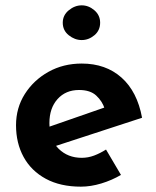

<svg xmlns="http://www.w3.org/2000/svg" viewBox="-20 -688 584 719"><path d="M283 11Q206 11 151.5 -18.5Q97 -48 68.5 -100Q40 -152 40 -219Q40 -284 73 -336Q106 -388 161.5 -419Q217 -450 286 -450Q376 -450 435 -397.5Q494 -345 512 -247L172 -136L143 -206L399 -295L372 -281Q363 -309 340.5 -330Q318 -351 276 -351Q226 -351 195.5 -317Q165 -283 165 -227Q165 -165 199.5 -131Q234 -97 286 -97Q310 -97 332.5 -105.5Q355 -114 377 -128L433 -33Q399 -13 359.5 -1Q320 11 283 11ZM215 -603Q215 -631 237.5 -649.5Q260 -668 286 -668Q312 -668 333.5 -649.5Q355 -631 355 -603Q355 -574 333.5 -556Q312 -538 286 -538Q260 -538 237.5 -556Q215 -574 215 -603Z"/></svg>

Font: Reem Kufi Fun SemiBold
Style: Regular
Weight: 600
Designer: Khaled Hosny
Version: Version 1.005